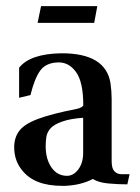

<svg xmlns="http://www.w3.org/2000/svg" viewBox="-20 -602 457 628"><path d="M192.4 5.9H184.6Q138.7 5.9 106.4 -6.3Q70.8 -19.5 48.6 -49.8Q26.4 -80.1 26.4 -120.6Q26.4 -152.3 43.5 -174.6Q60.5 -196.8 105.2 -213.4Q149.9 -230 230 -245.6Q233.9 -246.1 239.3 -248Q251.5 -253.4 252.4 -257.3Q252.4 -332.5 229.5 -365.2Q206.5 -397.9 172.4 -397.9Q131.3 -397.5 112.3 -372.1Q93.3 -346.7 79.6 -291L42.5 -282.2V-380.4Q78.1 -425.8 179.7 -427.7V-427.2L182.6 -427.7Q325.2 -427.7 341.3 -330.6Q345.2 -304.2 345.2 -278.3V-77.1Q345.2 -55.7 350.6 -46.9Q359.4 -32.2 378.9 -32.2H403.8L396.5 1Q365.2 1 333.7 -2Q302.2 -4.9 283.7 -16.6Q244.1 3.9 192.4 5.9ZM199.2 -26.9Q220.2 -26.9 236.1 -47.9Q252 -68.8 252 -102.1V-216.8Q210 -213.9 183.1 -204.3Q156.2 -194.8 145 -181.9Q133.8 -168.9 131.6 -153.8Q129.4 -138.7 129.4 -124.5Q129.4 -81.5 148.4 -54.2Q167.5 -26.9 199.2 -26.9ZM288.1 -527.3H103L114.3 -582H298.3Z"/></svg>

Font: Quaaykop
Style: Medium
Weight: 500
Designer: Tup Wanders
Foundry: Free font, DO NOT SELL
Version: Version 1.00;July 31, 2023;FontCreator 11.5.0.2430 64-bit